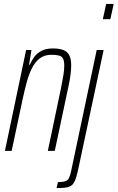

<svg xmlns="http://www.w3.org/2000/svg" viewBox="-20 -763 595 971"><path d="M5 0 112 -510H139L127 -436H131Q140 -457 153.5 -475.5Q167 -494 190 -506Q213 -518 247 -518Q280 -518 300.5 -510Q321 -502 330.5 -483Q340 -464 340 -433Q340 -412 336.5 -384Q333 -356 325 -320L257 0H222L288 -315Q296 -354 300.5 -382Q305 -410 305 -430Q305 -454 299 -466Q293 -478 278.5 -482Q264 -486 240 -486Q204 -486 180 -467Q156 -448 140.5 -416Q125 -384 114.5 -344.5Q104 -305 95 -264L39 0ZM500 -666 517 -743H555L538 -666ZM266 188 273 158Q297 158 310 153.5Q323 149 329 137Q335 125 340 101L469 -510H504L376 91Q370 118 364.5 136Q359 154 351.5 164.5Q344 175 333 180Q322 185 306 186.5Q290 188 266 188Z"/></svg>

Font: Saira ExtraCondensed Thin
Style: Italic
Weight: 250
Width: 2
Italic angle: -12°
Designer: Hector Gatti with collaboration of the Omnibus-Type team
Foundry: Omnibus-Type
Version: Version 1.101